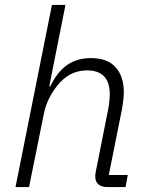

<svg xmlns="http://www.w3.org/2000/svg" viewBox="-20 -760 599 780"><path d="M43 0 191 -740H246L180 -409H184Q212 -467 252 -495.5Q292 -524 350 -524Q416 -524 449.5 -487Q483 -450 483 -385Q483 -371 481 -354Q479 -337 476 -319L422 -49H499L490 0H415Q394 0 380.5 -10.5Q367 -21 367 -43Q367 -48 367.5 -52Q368 -56 369 -62L420 -319Q423 -335 424.5 -350.5Q426 -366 426 -376Q426 -425 403 -449.5Q380 -474 334 -474Q303 -474 275.5 -462.5Q248 -451 224 -425Q202 -402 183.5 -368Q165 -334 158 -297L98 0Z"/></svg>

Font: IBM Plex Sans Light
Style: Italic
Weight: 300
Italic angle: -11.31°
Designer: Mike Abbink, Paul van der Laan, Pieter van Rosmalen
Foundry: Bold Monday
Version: Version 3.201